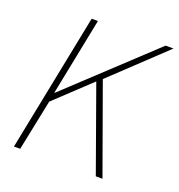

<svg xmlns="http://www.w3.org/2000/svg" viewBox="-121 -762 807 864"><g transform="rotate(20 282.0 -330.0)"><path d="M40 0H70L120 -244L288 -402L432 0H464L312 -422L564 -660H526L130 -290H128L202 -660H172Z"/></g></svg>

Font: Source Sans Pro ExtraLight
Style: Italic
Weight: 200
Italic angle: -11°
Designer: Paul D. Hunt
Foundry: Adobe Systems Incorporated
Version: Version 3.006;hotconv 1.0.111;makeotfexe 2.5.65597